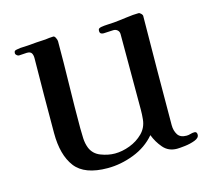

<svg xmlns="http://www.w3.org/2000/svg" viewBox="-84 -636 796 737"><g transform="rotate(-15 314.0 -268.0)"><path d="M624 -31Q624 -18 605.5 -11Q587 -4 565.5 -1.5Q544 1 534 1Q500 1 479.5 -23Q459 -47 448 -76Q414 -36 362 -16Q310 4 258 4Q166 4 129.5 -44Q93 -92 93 -179Q93 -253 93.5 -327.5Q94 -402 95 -477Q95 -489 90.5 -496.5Q86 -504 72 -504Q64 -504 56 -503Q48 -502 40 -502Q36 -502 31.5 -506Q27 -510 27 -513Q27 -522 31 -524Q35 -526 43 -527Q53 -529 63 -529Q73 -529 83 -530Q101 -532 118.5 -533Q136 -534 154 -535Q162 -536 170 -537Q178 -538 186 -538Q191 -538 195 -529.5Q199 -521 199 -516Q199 -430 197 -343.5Q195 -257 195 -171Q195 -152 196 -131Q197 -110 204 -92Q215 -65 243.5 -54Q272 -43 299 -43Q328 -43 358.5 -54.5Q389 -66 411 -88Q433 -110 436 -142Q438 -161 438 -180.5Q438 -200 438 -219V-480Q438 -490 431.5 -496Q425 -502 415 -502Q405 -502 395.5 -501Q386 -500 376 -500Q361 -500 361 -513Q361 -520 364.5 -522.5Q368 -525 374 -526Q386 -528 399 -528.5Q412 -529 425 -530Q447 -532 476 -536Q505 -540 525 -540Q530 -540 535.5 -534Q541 -528 540 -523Q539 -416 538 -308Q537 -200 537 -92Q537 -70 547 -54Q557 -38 582 -38Q590 -38 598 -40.5Q606 -43 614 -43Q624 -43 624 -31Z"/></g></svg>

Font: Kaisei Decol Medium
Style: Regular
Weight: 500
Designer: Font-Kai, 金井和夫
Foundry: KAZUO KANAI
Version: Version 5.003